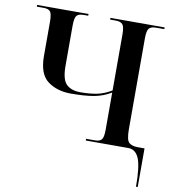

<svg xmlns="http://www.w3.org/2000/svg" viewBox="-97 -800 1000 1096"><g transform="rotate(10 402.5 -252.0)"><path d="M765 210H775V-14H736Q702 -14 685 -29Q668 -44 668 -106V-632Q668 -677 679.5 -690.5Q691 -704 720 -704H768V-714H454V-704H486Q515 -704 526.5 -690.5Q538 -677 538 -632V-308Q494 -282 453 -274Q412 -266 358 -266Q306 -266 277.5 -293Q249 -320 249 -400V-632Q249 -677 260 -690.5Q271 -704 302 -704H327V-714H29V-704H69Q97 -704 107.5 -690.5Q118 -677 118 -632V-433Q118 -329 172 -289Q226 -249 306 -249Q386 -249 439 -258.5Q492 -268 538 -296V-81Q538 -37 527 -23.5Q516 -10 488 -10H437V0H683Q726 0 745.5 46.5Q765 93 765 210Z"/></g></svg>

Font: Noto Serif Display Semi
Style: Regular
Weight: 600
Designer: Monotype Design Team
Foundry: Monotype Imaging Inc.
Version: Version 1.900